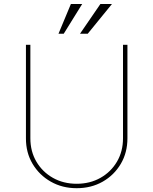

<svg xmlns="http://www.w3.org/2000/svg" viewBox="-20 -958 790 989"><path d="M613.6 -727.3H636.4V-245.7Q636.4 -171.9 602.1 -113.8Q567.8 -55.8 508.9 -22.2Q449.9 11.4 375 11.4Q300.8 11.4 241.5 -22.4Q182.2 -56.1 147.7 -114.2Q113.3 -172.2 113.6 -245.7V-727.3H136.4V-245.7Q136.4 -178.3 167.4 -125.4Q198.5 -72.4 252.5 -41.9Q306.5 -11.4 375 -11.4Q443.5 -11.4 497.5 -41.9Q551.5 -72.4 582.6 -125.4Q613.6 -178.3 613.6 -245.7ZM392 -784.1 497.2 -937.5H556.8L431.8 -784.1ZM281.2 -784.1 345.2 -937.5H403.4L308.2 -784.1Z"/></svg>

Font: Inter UI Thin
Style: Regular
Weight: 100
Designer: Rasmus Andersson
Foundry: rsms
Version: 3.2;8d6f07862